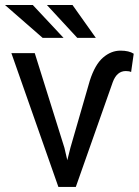

<svg xmlns="http://www.w3.org/2000/svg" viewBox="-22 -738 548 758"><path d="M277.3 0H208.5L22.9 -528.3H115.2L232.4 -154.3L243.7 -105.5L255.9 -154.3L332.5 -419.4Q353 -483.4 384.8 -510.7Q416.5 -538.1 453.6 -538.1Q487.3 -538.1 505.9 -525.9L495.6 -453.6Q488.8 -457.5 474.6 -457.5Q439.5 -457.5 423.3 -414.1ZM107.4 -718.3 229 -588.4H146.5L-2.4 -718.3ZM264.2 -718.3 356.4 -588.4H283.2L163.1 -718.3Z"/></svg>

Font: Roboto21382017
Style: Regular
Weight: 400
Designer: Christian Robertson
Foundry: Google
Version: Version 2.138; 2017